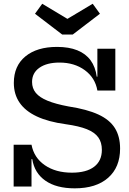

<svg xmlns="http://www.w3.org/2000/svg" viewBox="-20 -1018 706 1048"><path d="M377 -829.5H319.5L171 -943L210.5 -997.5L348 -915L486 -997.5L525.5 -943ZM388 10Q287.5 10 227.8 -31.8Q168 -73.5 156 -149.5H134L152 -228Q165.5 -157 224.8 -116.2Q284 -75.5 372.5 -75.5Q451.5 -75.5 493.8 -107.8Q536 -140 536 -200Q536 -241 516.5 -268.2Q497 -295.5 454 -312.8Q411 -330 339 -340Q243.5 -353 180.8 -382.5Q118 -412 86.8 -457.8Q55.5 -503.5 55.5 -565.5Q55.5 -658 118.5 -710Q181.5 -762 291.5 -762Q356 -762 402 -743.5Q448 -725 474.5 -688.8Q501 -652.5 508 -599.5H530L511.5 -524Q499.5 -593.5 442.8 -635Q386 -676.5 305 -676.5Q235.5 -676.5 195.2 -648.2Q155 -620 155 -570.5Q155 -536 175.5 -511Q196 -486 240 -468Q284 -450 354 -437Q455 -421.5 516.8 -393Q578.5 -364.5 607 -319Q635.5 -273.5 635.5 -207Q635.5 -105 570.2 -47.5Q505 10 388 10ZM54.5 0V-228H152V0ZM511.5 -524V-752H609.5V-524Z"/></svg>

Font: Hepta Slab Medium
Style: Regular
Weight: 500
Designer: Michael LaGattuta
Foundry: Michael LaGattuta
Version: Version 1.102